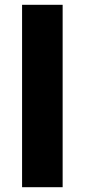

<svg xmlns="http://www.w3.org/2000/svg" viewBox="-20 -780 353 800"><path d="M241 0H72V-760H241Z"/></svg>

Font: Noto Sans Cham ExtraBold
Style: Regular
Weight: 800
Version: Version 2.002